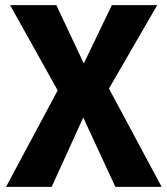

<svg xmlns="http://www.w3.org/2000/svg" viewBox="-20 -731 655 751"><path d="M19.5 -710.8H200.5L307.7 -482.6L417.4 -710.8H594.9L406.2 -384.6L612.3 0H431.3L305.6 -271.3L182.1 0H3.6L205.6 -377.4Z"/></svg>

Font: Fira Code
Style: Bold
Weight: 700
Monospace: yes
Designer: Carrois Corporate, Edenspiekermann AG, Nikita Prokopov
Foundry: Carrois Corporate, Edenspiekermann AG, Nikita Prokopov
Version: Version 6.000; ttfautohint (v1.8.2) -l 8 -r 50 -G 200 -x 14 